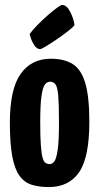

<svg xmlns="http://www.w3.org/2000/svg" viewBox="-20 -748 402 778"><path d="M178 10Q138 10 108 0.5Q78 -9 58.5 -36.5Q39 -64 29.5 -115.5Q20 -167 20 -251Q20 -387 63.5 -448.5Q107 -510 186 -510Q240 -510 274.5 -488.5Q309 -467 325.5 -411.5Q342 -356 342 -255Q342 -110 300.5 -50Q259 10 178 10ZM181 -83Q191 -83 199.5 -93Q208 -103 213.5 -139Q219 -175 219 -252Q219 -324 216 -359.5Q213 -395 205 -406Q197 -417 182 -417Q171 -417 162 -405.5Q153 -394 148 -358.5Q143 -323 143 -252Q143 -194 145.5 -159.5Q148 -125 152.5 -109Q157 -93 164.5 -88Q172 -83 181 -83ZM143 -549Q129 -549 119 -564.5Q109 -580 104.5 -595Q100 -610 100 -610Q113 -628 133 -648Q153 -668 174 -686.5Q195 -705 211 -716.5Q227 -728 231 -728Q250 -728 264 -701Q278 -674 282 -646Q273 -635 252 -619Q231 -603 207.5 -587Q184 -571 165.5 -560Q147 -549 143 -549Z"/></svg>

Font: Yanone Kaffeesatz
Style: Bold
Weight: 700
Designer: Yanone (Cyrillic: Daniel Pouzeot, Huerta Tipografica, and Cyreal)
Foundry: Yanone
Version: Version 2.003